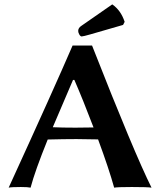

<svg xmlns="http://www.w3.org/2000/svg" viewBox="-20 -863 741 886"><path d="M498 -842.8Q538.1 -814.9 555.2 -762.2L547.9 -748L396 -704.1Q365.2 -695.3 356.9 -694.8Q351.1 -694.8 345.9 -703.9Q340.8 -712.9 340.8 -720.2Q340.8 -734.4 356 -744.1ZM411.6 -274.9Q363.3 -401.9 323.2 -494.1H316.9L223.6 -275.9Q266.1 -273.9 328.1 -273.9Q359.4 -273.9 411.6 -274.9ZM200.2 -219.2Q141.6 -74.7 121.1 2.9Q108.9 0 76.2 0Q32.2 0 20 2.9Q231 -458 314.9 -652.8H404.8Q599.6 -156.7 679.2 2.9Q662.1 0 587.9 0Q523.9 0 506.8 2.9Q482.9 -83.5 432.6 -219.7Q372.1 -221.2 333 -221.2Q276.4 -221.2 200.2 -219.2Z"/></svg>

Font: Linux Biolinum
Style: Bold
Weight: 700
Designer: Philipp H. Poll
Foundry: Philipp H. Poll
Version: Version 1.3.2 ; ttfautohint (v0.9)